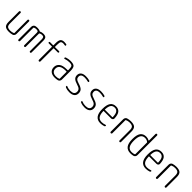

<svg xmlns="http://www.w3.org/2000/svg" viewBox="508 -2612 4483 4483"><g transform="rotate(45 2750.0 -370.0)"><path d="M252 9.8Q158.2 9.8 120.1 -25.9Q82 -61.5 82 -150.4V-495.1Q82 -504.9 89.4 -512.2Q96.7 -519.5 108.4 -519.5Q118.2 -519.5 125 -512.7Q131.8 -505.9 131.8 -495.1V-150.4Q131.8 -84 158.2 -58.1Q184.6 -32.2 252 -32.2Q306.6 -32.2 353.5 -52.7Q361.3 -55.7 362.3 -65.4V-494.1Q362.3 -504.9 369.6 -512.2Q377 -519.5 387.2 -519.5Q397.5 -519.5 404.8 -512.2Q412.1 -504.9 412.1 -494.1V-84Q412.1 -56.6 397.9 -34.7Q383.8 -12.7 360.4 -5.9Q306.6 9.8 252 9.8Z M561.5 0Q551.8 0 544.4 -6.8Q537.1 -13.7 537.1 -25.4V-441.4Q537.1 -468.8 551.3 -491.2Q565.4 -513.7 589.8 -521.5Q622.1 -530.3 662.1 -530.3Q720.7 -530.3 748 -509.8Q753.9 -505.9 761.7 -508.8Q800.8 -530.3 851.6 -530.3Q917 -530.3 941.9 -502.9Q966.8 -475.6 966.8 -405.3V-24.4Q966.8 -14.6 960.4 -7.3Q954.1 0 942.9 0Q931.6 0 924.8 -6.8Q918 -13.7 918 -24.4V-405.3Q918 -453.1 903.3 -470.7Q888.7 -488.3 850.6 -488.3Q811.5 -488.3 785.2 -470.7Q777.3 -465.8 777.3 -458V-24.4Q777.3 -14.6 770.5 -7.3Q763.7 0 752.9 0Q742.2 0 734.9 -6.8Q727.5 -13.7 727.5 -24.4V-442.4Q727.5 -467.8 713.4 -478Q699.2 -488.3 662.1 -488.3Q623 -488.3 595.7 -473.6Q587.9 -468.8 587.9 -459V-25.4Q587.9 -15.6 580.1 -7.8Q572.3 0 561.5 0Z M1099.6 -459Q1091.8 -459 1085.9 -465.3Q1080.1 -471.7 1080.1 -480Q1080.1 -488.3 1085.9 -494.1Q1091.8 -500 1099.6 -500H1202.1Q1210 -500 1210 -508.8V-580.1Q1210 -668 1238.8 -704.1Q1267.6 -740.2 1337.9 -740.2Q1368.2 -740.2 1399.4 -734.4Q1420.9 -730.5 1419.9 -707Q1419.9 -699.2 1413.6 -694.3Q1407.2 -689.5 1399.4 -691.4Q1366.2 -698.2 1344.7 -698.2Q1294.9 -698.2 1277.8 -674.3Q1260.7 -650.4 1260.7 -565.4V-508.8Q1260.7 -500 1269.5 -500H1400.4Q1408.2 -500 1414.1 -494.1Q1419.9 -488.3 1419.9 -480Q1419.9 -471.7 1414.1 -465.3Q1408.2 -459 1400.4 -459H1269.5Q1260.7 -459 1260.7 -450.2V-25.4Q1260.7 -14.6 1253.4 -7.3Q1246.1 0 1236.3 0Q1225.6 0 1217.8 -7.3Q1210 -14.6 1210 -25.4V-450.2Q1210 -459 1202.1 -459Z M1828.1 -288.1Q1626 -288.1 1626 -152.3Q1626 -94.7 1661.6 -63Q1697.3 -31.2 1761.7 -31.2Q1816.4 -31.2 1856.4 -47.9Q1864.3 -50.8 1864.3 -59.6V-279.3Q1864.3 -288.1 1855.5 -288.1ZM1761.7 9.8Q1672.9 9.8 1624 -32.7Q1575.2 -75.2 1575.2 -151.9Q1575.2 -228.5 1633.8 -278.3Q1692.4 -328.1 1828.1 -328.1H1855.5Q1864.3 -328.1 1864.3 -335.9V-365.2Q1864.3 -441.4 1842.8 -464.8Q1821.3 -488.3 1752 -488.3Q1686.5 -488.3 1618.2 -463.9Q1610.4 -461.9 1604 -465.8Q1597.7 -469.7 1597.7 -477.5Q1597.7 -502 1618.2 -507.8Q1686.5 -530.3 1752 -530.3Q1848.6 -530.3 1881.8 -495.6Q1915 -460.9 1915 -355.5V-79.1Q1915 -51.8 1899.9 -30.3Q1884.8 -8.8 1861.3 -2Q1815.4 9.8 1761.7 9.8Z M2246.1 -248Q2161.1 -273.4 2125.5 -308.1Q2089.8 -342.8 2089.8 -400.4Q2089.8 -461.9 2133.3 -496.1Q2176.8 -530.3 2257.8 -530.3Q2323.2 -530.3 2378.9 -514.6Q2400.4 -509.8 2400.4 -487.3Q2400.4 -479.5 2394 -474.6Q2387.7 -469.7 2379.9 -471.7Q2319.3 -488.3 2259.8 -489.3Q2140.6 -489.3 2140.6 -400.4Q2140.6 -361.3 2165 -335.9Q2189.5 -310.5 2253.9 -292Q2346.7 -264.6 2383.3 -228.5Q2419.9 -192.4 2419.9 -127.9Q2419.9 -61.5 2374.5 -25.9Q2329.1 9.8 2245.1 9.8Q2175.8 9.8 2116.2 -12.7Q2094.7 -20.5 2094.7 -43.9Q2094.7 -51.8 2101.6 -55.7Q2108.4 -59.6 2115.2 -56.6Q2174.8 -30.3 2240.2 -31.2Q2368.2 -31.2 2368.2 -127.9Q2368.2 -173.8 2341.3 -201.2Q2314.5 -228.5 2246.1 -248Z M2746.1 -248Q2661.1 -273.4 2625.5 -308.1Q2589.8 -342.8 2589.8 -400.4Q2589.8 -461.9 2633.3 -496.1Q2676.8 -530.3 2757.8 -530.3Q2823.2 -530.3 2878.9 -514.6Q2900.4 -509.8 2900.4 -487.3Q2900.4 -479.5 2894 -474.6Q2887.7 -469.7 2879.9 -471.7Q2819.3 -488.3 2759.8 -489.3Q2640.6 -489.3 2640.6 -400.4Q2640.6 -361.3 2665 -335.9Q2689.5 -310.5 2753.9 -292Q2846.7 -264.6 2883.3 -228.5Q2919.9 -192.4 2919.9 -127.9Q2919.9 -61.5 2874.5 -25.9Q2829.1 9.8 2745.1 9.8Q2675.8 9.8 2616.2 -12.7Q2594.7 -20.5 2594.7 -43.9Q2594.7 -51.8 2601.6 -55.7Q2608.4 -59.6 2615.2 -56.6Q2674.8 -30.3 2740.2 -31.2Q2868.2 -31.2 2868.2 -127.9Q2868.2 -173.8 2841.3 -201.2Q2814.5 -228.5 2746.1 -248Z M3253.9 -488.3Q3187.5 -488.3 3155.3 -444.3Q3123 -400.4 3119.1 -297.9Q3119.1 -290 3127 -290H3367.2Q3375 -290 3375 -298.8Q3372.1 -405.3 3339.8 -446.8Q3307.6 -488.3 3253.9 -488.3ZM3268.6 9.8Q3066.4 9.8 3067.4 -259.8Q3067.4 -399.4 3113.3 -464.8Q3159.2 -530.3 3253.9 -530.3Q3335.9 -530.3 3378.4 -476.6Q3420.9 -422.9 3425.8 -304.7Q3426.8 -281.2 3409.7 -265.1Q3392.6 -249 3369.1 -249H3127Q3119.1 -249 3119.1 -240.2Q3122.1 -130.9 3159.7 -81.1Q3197.3 -31.2 3271.5 -31.2Q3326.2 -31.2 3382.8 -51.8Q3390.6 -54.7 3397.5 -50.8Q3404.3 -46.9 3404.3 -39.1Q3404.3 -14.6 3382.8 -8.8Q3325.2 9.8 3268.6 9.8Z M3582 -25.4V-435.5Q3582 -462.9 3596.7 -484.9Q3611.3 -506.8 3634.8 -513.7Q3687.5 -529.3 3742.2 -530.3Q3842.8 -530.3 3882.3 -493.2Q3921.9 -456.1 3921.9 -365.2V-25.4Q3921.9 -14.6 3915 -7.3Q3908.2 0 3898.4 0Q3887.7 0 3879.9 -7.3Q3872.1 -14.6 3872.1 -25.4V-365.2Q3872.1 -433.6 3843.8 -460.9Q3815.4 -488.3 3742.2 -488.3Q3684.6 -488.3 3640.6 -464.8Q3633.8 -461.9 3633.8 -453.1V-25.4Q3633.8 -15.6 3626.5 -7.8Q3619.1 0 3607.9 0Q3596.7 0 3589.4 -7.3Q3582 -14.6 3582 -25.4Z M4252 -488.3Q4179.7 -488.3 4145.5 -433.6Q4111.3 -378.9 4111.3 -259.8Q4111.3 -139.6 4148.4 -85.4Q4185.5 -31.2 4261.7 -31.2Q4312.5 -31.2 4350.6 -47.9Q4358.4 -50.8 4359.4 -59.6V-441.4Q4359.4 -450.2 4351.6 -455.1Q4309.6 -488.3 4252 -488.3ZM4261.7 9.8Q4160.2 9.8 4109.9 -55.2Q4059.6 -120.1 4059.6 -259.8Q4059.6 -400.4 4106.9 -465.3Q4154.3 -530.3 4252 -530.3Q4302.7 -530.3 4350.6 -504.9Q4352.5 -502.9 4356 -504.4Q4359.4 -505.9 4359.4 -508.8V-723.6Q4359.4 -734.4 4366.7 -742.2Q4374 -750 4383.8 -750Q4393.6 -750 4401.9 -742.2Q4410.2 -734.4 4410.2 -723.6V-79.1Q4410.2 -51.8 4395.5 -30.3Q4380.9 -8.8 4357.4 -2Q4313.5 9.8 4261.7 9.8Z M4753.9 -488.3Q4687.5 -488.3 4655.3 -444.3Q4623 -400.4 4619.1 -297.9Q4619.1 -290 4627 -290H4867.2Q4875 -290 4875 -298.8Q4872.1 -405.3 4839.8 -446.8Q4807.6 -488.3 4753.9 -488.3ZM4768.6 9.8Q4566.4 9.8 4567.4 -259.8Q4567.4 -399.4 4613.3 -464.8Q4659.2 -530.3 4753.9 -530.3Q4835.9 -530.3 4878.4 -476.6Q4920.9 -422.9 4925.8 -304.7Q4926.8 -281.2 4909.7 -265.1Q4892.6 -249 4869.1 -249H4627Q4619.1 -249 4619.1 -240.2Q4622.1 -130.9 4659.7 -81.1Q4697.3 -31.2 4771.5 -31.2Q4826.2 -31.2 4882.8 -51.8Q4890.6 -54.7 4897.5 -50.8Q4904.3 -46.9 4904.3 -39.1Q4904.3 -14.6 4882.8 -8.8Q4825.2 9.8 4768.6 9.8Z M5082 -25.4V-435.5Q5082 -462.9 5096.7 -484.9Q5111.3 -506.8 5134.8 -513.7Q5187.5 -529.3 5242.2 -530.3Q5342.8 -530.3 5382.3 -493.2Q5421.9 -456.1 5421.9 -365.2V-25.4Q5421.9 -14.6 5415 -7.3Q5408.2 0 5398.4 0Q5387.7 0 5379.9 -7.3Q5372.1 -14.6 5372.1 -25.4V-365.2Q5372.1 -433.6 5343.8 -460.9Q5315.4 -488.3 5242.2 -488.3Q5184.6 -488.3 5140.6 -464.8Q5133.8 -461.9 5133.8 -453.1V-25.4Q5133.8 -15.6 5126.5 -7.8Q5119.1 0 5107.9 0Q5096.7 0 5089.4 -7.3Q5082 -14.6 5082 -25.4Z"/></g></svg>

Font: Rounded Mgen+ 1mn light
Style: Regular
Weight: 200
Designer: [Source Han Sans]
Ryoko NISHIZUKA  (kana & ideographs); Paul D. Hunt (Latin, Greek & Cyrillic); Wenlong ZHANG  (bopomofo
Version: Version 1.059.20150602